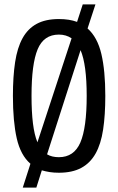

<svg xmlns="http://www.w3.org/2000/svg" viewBox="-20 -792 540 877"><path d="M146 65H84L119 -44Q74 -83 56.5 -160Q39 -237 39 -354Q39 -442 49 -508Q59 -574 83 -617.5Q107 -661 147.5 -683Q188 -705 249 -705Q297 -705 332 -692L358 -772H416L380 -662Q425 -622 443 -545.5Q461 -469 461 -354Q461 -266 451 -200Q441 -134 416.5 -90.5Q392 -47 351 -25Q310 -3 249 -3Q226 -3 207 -6Q188 -9 171 -14ZM249 -634Q180 -634 152 -567Q124 -500 124 -354Q124 -281 130.5 -228.5Q137 -176 151 -142L307 -617Q282 -634 249 -634ZM249 -74Q318 -74 347 -141Q376 -208 376 -354Q376 -497 348 -563L195 -87Q217 -74 249 -74Z"/></svg>

Font: D2Coding ligature
Style: Regular
Weight: 400
Monospace: yes
Designer: Yong-Rak Park; Jeong-Hwan Yoon; Sang-Min Lee;
Foundry: NHN Corporation
Version: Version 1.3.2; Build 20180524